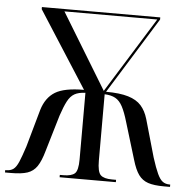

<svg xmlns="http://www.w3.org/2000/svg" viewBox="-51 -765 807 816"><g transform="rotate(5 352.0 -357.0)"><path d="M0 0V-10H3Q23 -10 35 -19Q47 -28 57 -51.5Q67 -75 81 -118L126 -278Q142 -331 181 -355Q220 -379 304 -379L95 -705V-714H600V-705L398 -379Q457 -379 493 -368Q529 -357 548.5 -335Q568 -313 578 -279L624 -118Q638 -74 649 -50.5Q660 -27 672 -18.5Q684 -10 701 -10H704V0H678Q635 0 610 -8.5Q585 -17 569.5 -38.5Q554 -60 542 -101L494 -259Q482 -300 469.5 -323.5Q457 -347 439 -357Q421 -367 393 -368V-85Q393 -37 407 -23.5Q421 -10 456 -10H473V0H233V-10H248Q283 -10 297 -23Q311 -36 311 -83V-367Q282 -366 264.5 -356Q247 -346 235 -323Q223 -300 210 -261L164 -106Q152 -63 136.5 -40Q121 -17 95.5 -8.5Q70 0 26 0ZM388 -382 588 -704H192Z"/></g></svg>

Font: Noto Serif Display Condensed
Style: Regular
Weight: 400
Width: 3
Designer: Monotype Design Team
Foundry: Monotype Imaging Inc.
Version: Version 2.009